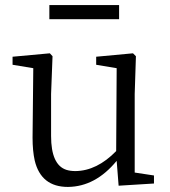

<svg xmlns="http://www.w3.org/2000/svg" viewBox="-20 -735 679 769"><path d="M457 -714.8V-658.2H177.7V-714.8ZM519.5 -43.9 596.7 -32.2V0L455.1 8.8L447.3 -90.8Q362.3 12.7 252 13.7Q144.5 13.7 119.1 -91.8Q110.4 -130.9 110.4 -183.6L113.3 -461.9L30.3 -475.6V-507.8L179.7 -521.5L190.4 -509.8L184.6 -358.4V-190.4Q184.6 -74.2 246.1 -54.7Q261.7 -49.8 282.2 -49.8Q368.2 -50.8 445.3 -129.9L447.3 -461.9L365.2 -475.6V-507.8L512.7 -521.5L524.4 -509.8L519.5 -358.4Z"/></svg>

Font: GenYoMin JP Regular
Style: Regular
Weight: 400
Version: Version 1.001;PS 1;hotconv 16.6.51;makeotf.lib2.5.65220 DEVE